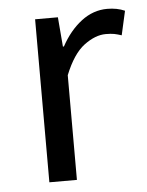

<svg xmlns="http://www.w3.org/2000/svg" viewBox="-43 -534 435 570"><g transform="rotate(-5 175.0 -249.0)"><path d="M81.5 -485.8H149.4L156.7 -397.9H159.7Q184.6 -443.8 220 -470.9Q255.4 -498 297.4 -498Q326.7 -498 349.6 -487.8L333.5 -416Q321.8 -419.9 311.8 -421.9Q301.8 -423.8 286.6 -423.8Q255.4 -423.8 221.9 -398.9Q188.5 -374 163.6 -312V0H81.5Z"/></g></svg>

Font: Pyidaungsu
Style: Regular
Weight: 400
Designer: Sun Tun
Foundry: MCF
Version: Version 2.053; ttfautohint (v1.8.2)